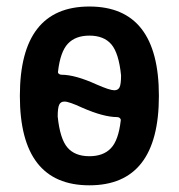

<svg xmlns="http://www.w3.org/2000/svg" viewBox="-20 -550 540 580"><path d="M174.8 -243.2Q163.1 -243.2 158.7 -233.4Q154.3 -223.6 154.3 -198.2Q161.1 -130.9 183.6 -104.5Q206.1 -78.1 250 -78.1Q292 -78.1 314.9 -102.1Q337.9 -126 344.7 -185.5Q345.7 -189.5 342.3 -192.9Q338.9 -196.3 334 -196.3Q293 -196.3 228.5 -224.6Q188.5 -243.2 174.8 -243.2ZM250 -442.4Q208 -442.4 185.1 -418Q162.1 -393.6 155.3 -334Q154.3 -330.1 157.7 -327.1Q161.1 -324.2 166 -324.2Q207 -324.2 271.5 -294.9Q311.5 -277.3 325.2 -277.3Q336.9 -277.3 341.3 -286.6Q345.7 -295.9 345.7 -322.3Q338.9 -389.6 316.4 -416Q293.9 -442.4 250 -442.4ZM460 -260.3Q460 9.8 250 9.8Q40 9.8 40 -260.3Q40 -530.3 250 -530.3Q460 -530.3 460 -260.3Z"/></svg>

Font: Rounded-X Mgen+ 2m medium
Style: Regular
Weight: 500
Designer: [Source Han Sans]
Ryoko NISHIZUKA  (kana & ideographs); Paul D. Hunt (Latin, Greek & Cyrillic); Wenlong ZHANG  (bopomofo
Version: Version 1.059.20150602